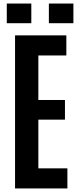

<svg xmlns="http://www.w3.org/2000/svg" viewBox="-20 -1058 432 1078"><path d="M64.5 0V-859.4H352.5V-746.6H195.3V-496.6H344.7V-386.2H195.3V-112.8H358.4V0ZM254.4 -927.7V-1038.1H392.1V-927.7ZM18.1 -927.7V-1038.1H155.8V-927.7Z"/></svg>

Font: Antonio
Style: Bold
Weight: 700
Designer: Vernon Adams
Foundry: Vernon Adams
Version: Version 1.002